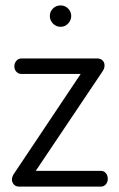

<svg xmlns="http://www.w3.org/2000/svg" viewBox="-20 -689 441 709"><path d="M50 0Q38 0 31 -8Q24 -16 24 -26Q24 -32 27 -39Q30 -46 34 -51L278 -416H58Q48 -416 40.5 -424Q33 -432 33 -444Q33 -456 40.5 -464.5Q48 -473 58 -473H340Q351 -473 358.5 -466Q366 -459 366 -447Q366 -435 357 -423L112 -58H353Q364 -58 371 -49.5Q378 -41 378 -28Q378 -17 371 -8.5Q364 0 353 0ZM204 -590Q187 -590 175.5 -602Q164 -614 164 -630Q164 -646 175.5 -657.5Q187 -669 204 -669Q220 -669 231.5 -657.5Q243 -646 243 -630Q243 -614 231.5 -602Q220 -590 204 -590Z"/></svg>

Font: Dosis
Style: Regular
Weight: 400
Designer: EdgarTolentino, PabloImpallari, IginoMarini
Foundry: EdgarTolentino, PabloImpallari, IginoMarini
Version: Version 3.001; ttfautohint (v1.8.2)